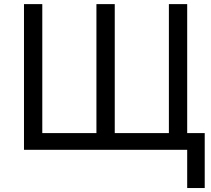

<svg xmlns="http://www.w3.org/2000/svg" viewBox="-20 -735 1036 942"><path d="M898.4 -82H984.4V187.5H898.4V0H97.7V-714.8H187.5V-82H453.1V-714.8H543V-82H808.6V-714.8H898.4Z"/></svg>

Font: Droid Sans Fallback
Style: Regular
Weight: 400
Designer: Steve Matteson
Foundry: Ascender Corporation
Version: 3.00 (Khmer version)